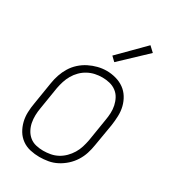

<svg xmlns="http://www.w3.org/2000/svg" viewBox="-187 -865 874 973"><g transform="rotate(30 250.0 -378.0)"><path d="M198 8Q171 8 144 2Q117 -4 95.5 -19.5Q74 -35 60.5 -57.5Q47 -80 40.5 -106Q34 -132 35 -160Q36 -188 41 -215L62 -345Q66 -371 74.5 -396Q83 -421 97 -444Q111 -467 131.5 -485.5Q152 -504 176 -516Q200 -528 225.5 -534.5Q251 -541 277 -541Q304 -541 331 -533.5Q358 -526 379 -511Q400 -496 414 -473.5Q428 -451 434.5 -425Q441 -399 440 -370.5Q439 -342 435 -315L413 -185Q409 -159 401 -134Q393 -109 378.5 -86Q364 -63 343.5 -44.5Q323 -26 299 -13.5Q275 -1 249 3.5Q223 8 198 8ZM199 -29Q220 -29 241.5 -33Q263 -37 282.5 -47.5Q302 -58 318 -74Q334 -90 345.5 -109Q357 -128 363.5 -149Q370 -170 374 -191L395 -321Q399 -343 400 -365Q401 -387 396.5 -408Q392 -429 382 -447.5Q372 -466 355 -478.5Q338 -491 317 -496Q296 -501 274 -501Q253 -501 232 -496.5Q211 -492 191.5 -481.5Q172 -471 156 -455Q140 -439 129 -420Q118 -401 111.5 -380.5Q105 -360 101 -339L80 -209Q76 -187 75.5 -165Q75 -143 79 -122.5Q83 -102 93 -83.5Q103 -65 119 -52Q135 -39 156 -34Q177 -29 199 -29ZM287 -598 262 -622 403 -764 433 -736Z"/></g></svg>

Font: Iosevka Curly XLtObl
Style: Regular
Weight: 200
Italic angle: -9°
Monospace: yes
Designer: Belleve Invis
Foundry: Belleve Invis
Version: Version 11.1.0; ttfautohint (v1.8.3)